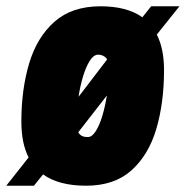

<svg xmlns="http://www.w3.org/2000/svg" viewBox="-56 -581 591 611"><path d="M218 10Q131 10 81 -26L52 10H-36L35 -80Q12 -125 12 -194Q12 -297 37 -380Q62 -463 117.5 -512Q173 -561 264 -561Q348 -561 397 -526L425 -561H515L443 -471Q466 -426 466 -358Q466 -254 441.5 -171Q417 -88 362.5 -39Q308 10 218 10ZM255 -407Q241 -406 229 -386.5Q217 -367 208 -337Q199 -307 194 -273L285 -392Q275 -407 255 -407ZM224 -145Q237 -145 249 -164Q261 -183 270 -213.5Q279 -244 284 -277L193 -160Q202 -144 224 -145Z"/></svg>

Font: Georama SemiCondensed Black
Style: Italic
Weight: 900
Width: 4
Italic angle: -9°
Designer: Jean-Baptiste Levee
Foundry: Production Type
Version: Version 1.000